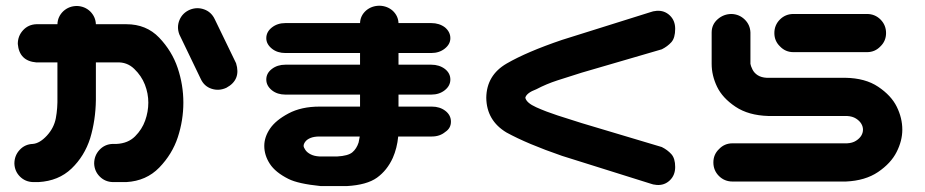

<svg xmlns="http://www.w3.org/2000/svg" viewBox="-20 -626 3170 658"><path d="M413.1 -543Q481.4 -543 525.4 -497.1Q569.3 -451.2 588.9 -393.1Q608.4 -335 608.4 -274.4Q608.4 -213.9 589.4 -155.8Q570.3 -97.7 525.9 -51.8Q481.4 -5.9 413.1 -2H366.2Q339.8 -2.9 321.8 -21Q303.7 -39.1 302.7 -65.4Q302.7 -92.8 320.8 -112.3Q338.9 -131.8 366.2 -132.8H379.9Q418.9 -134.8 442.9 -158.7Q466.8 -182.6 477.5 -212.9Q488.3 -243.2 488.3 -274.4Q488.3 -305.7 476.6 -335.9Q464.8 -366.2 439.9 -390.1Q415 -414.1 379.9 -412.1H308.6V-283.2Q307.6 -213.9 289.1 -152.3Q269.5 -90.8 225.1 -48.3Q180.7 -5.9 112.3 -2H92.8Q66.4 -2.9 48.3 -21Q30.3 -39.1 29.3 -65.4Q29.3 -92.8 47.4 -112.3Q65.4 -131.8 92.8 -132.8Q116.2 -134.8 140.6 -161.1Q165 -187.5 171.4 -221.2Q177.7 -254.9 176.8 -294.9V-412.1H104.5Q45.9 -417 41 -475.6Q41 -502.9 59.1 -522.5Q77.1 -542 104.5 -543H176.8Q177.7 -569.3 197.3 -587.9Q216.8 -605.5 244.1 -605.5Q270.5 -604.5 289.1 -586.9Q307.6 -568.4 308.6 -543ZM630.9 -592.8Q655.3 -602.5 679.7 -593.8Q704.1 -585 715.8 -560.5L789.1 -409.2Q806.6 -352.5 755.9 -325.2Q730.5 -313.5 705.1 -321.8Q679.7 -330.1 668 -355.5L594.7 -507.8Q585 -533.2 595.2 -557.6Q605.5 -582 630.9 -592.8Z M892.6 -353.5Q892.6 -375 911.6 -389.6Q930.7 -404.3 958 -404.3H1213.9V-444.3H958Q930.7 -444.3 912.1 -459Q892.6 -474.6 892.6 -495.1Q892.6 -516.6 911.6 -531.7Q930.7 -546.9 958 -546.9H1213.9Q1214.8 -572.3 1234.4 -589.8Q1253.9 -606.4 1281.2 -606.4Q1307.6 -605.5 1326.2 -588.9Q1344.7 -571.3 1345.7 -546.9H1458Q1485.4 -546.9 1504.9 -532.2Q1523.4 -516.6 1523.4 -495.1Q1523.4 -474.6 1504.4 -459.5Q1485.4 -444.3 1458 -444.3H1345.7V-404.3H1458Q1485.4 -404.3 1504.9 -389.6Q1523.4 -375 1523.4 -353.5Q1523.4 -332 1504.4 -316.9Q1485.4 -301.8 1458 -301.8H1345.7V-260.7H1460Q1487.3 -260.7 1506.3 -246.1Q1525.4 -231.4 1525.4 -209Q1525.4 -186.5 1505.9 -173.8Q1487.3 -158.2 1460 -158.2H1344.7Q1340.8 -118.2 1326.2 -85Q1306.6 -42 1272 -17.1Q1237.3 7.8 1168.9 11.7H1131.8Q1104.5 11.7 1079.1 11.7Q1002 3.9 968.8 -12.7Q923.8 -35.2 904.8 -64.5Q885.7 -93.8 885.7 -126Q885.7 -156.2 905.3 -185.1Q924.8 -213.9 968.8 -237.3Q1012.7 -260.7 1075.2 -260.7H1213.9V-301.8H958Q930.7 -301.8 912.1 -316.4Q892.6 -332 892.6 -353.5ZM1135.7 -89.8Q1172.9 -91.8 1187.5 -104Q1202.1 -116.2 1209 -137.7Q1210.9 -146.5 1212.9 -158.2H1075.2Q1056.6 -158.2 1044.4 -153.3Q1032.2 -148.4 1026.4 -140.6Q1020.5 -132.8 1020.5 -126Q1020.5 -121.1 1026.4 -112.3Q1032.2 -103.5 1044.4 -97.2Q1056.6 -90.8 1075.2 -89.8H1083Z M1715.8 -171.9Q1647.5 -212.9 1646.5 -291Q1647.5 -368.2 1716.3 -408.2Q1785.2 -448.2 1906.2 -489.3L2208 -584Q2217.8 -587.9 2230.5 -588.9Q2256.8 -590.8 2275.4 -573.2Q2293.9 -555.7 2293.9 -527.3Q2293.9 -496.1 2280.8 -481.4Q2267.6 -466.8 2248 -457L1973.6 -377Q1929.7 -363.3 1890.6 -350.6Q1851.6 -337.9 1818.4 -320.3Q1784.2 -307.6 1780.3 -291Q1784.2 -273.4 1817.9 -258.3Q1851.6 -243.2 1890.6 -230.5Q1929.7 -217.8 1973.6 -204.1L2248 -122.1Q2267.6 -112.3 2280.8 -97.7Q2293.9 -83 2293.9 -53.7Q2293.9 -25.4 2275.4 -7.8Q2256.8 9.8 2230.5 7.8Q2217.8 6.8 2208 2.9L1906.2 -91.8Q1787.1 -132.8 1715.8 -171.9Z M2424.8 -69.3Q2424.8 -96.7 2444.3 -115.2Q2462.9 -134.8 2490.2 -134.8H2882.8Q2901.4 -135.7 2913.6 -143.6Q2925.8 -151.4 2931.6 -161.1Q2937.5 -170.9 2937.5 -181.6Q2937.5 -192.4 2931.6 -202.1Q2925.8 -211.9 2913.6 -219.7Q2901.4 -227.5 2882.8 -228.5H2613.3Q2544.9 -230.5 2500.5 -260.3Q2456.1 -290 2437.5 -328.6Q2418.9 -367.2 2418.9 -407.2V-514.6Q2418.9 -542 2439.5 -560.1Q2460 -578.1 2487.3 -578.1Q2513.7 -577.1 2532.2 -559.1Q2550.8 -541 2551.8 -514.6V-407.2Q2552.7 -400.4 2558.6 -388.2Q2564.5 -376 2576.7 -368.2Q2588.9 -360.4 2607.4 -359.4H2877Q2945.3 -358.4 2989.7 -328.6Q3034.2 -298.8 3053.2 -260.3Q3072.3 -221.7 3072.3 -181.6Q3072.3 -143.6 3052.7 -105Q3033.2 -66.4 2989.3 -36.6Q2945.3 -6.8 2878.9 -3.9H2490.2Q2462.9 -3.9 2443.8 -22.9Q2424.8 -42 2424.8 -69.3ZM2951.2 -578.1Q2978.5 -578.1 2997.6 -559.1Q3016.6 -540 3016.6 -512.7Q3016.6 -485.4 2997.1 -466.8Q2978.5 -447.3 2951.2 -447.3H2699.2Q2671.9 -447.3 2653.3 -466.8Q2633.8 -485.4 2633.8 -512.7Q2633.8 -540 2652.8 -559.1Q2671.9 -578.1 2699.2 -578.1Z"/></svg>

Font: Nico Moji
Style: Regular
Weight: 400
Version: Version 1.02